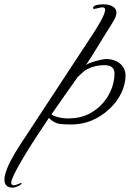

<svg xmlns="http://www.w3.org/2000/svg" viewBox="-73 -647 600 887"><path d="M507 -298C507 -345 466 -377 411 -374C401 -373 386 -370 366 -364C345 -358 332 -353 324 -346C345 -376 398 -465 413 -488C447 -542 460 -562 463 -576C473 -611 441 -627 406 -627C376 -627 360 -622 357 -612C356 -608 357 -606 362 -606C369 -606 390 -613 399 -613C412 -613 415 -606 411 -592C407 -574 391 -546 366 -505L20 22C-51 130 -84 220 -13 220C-4 220 24 210 27 200C28 199 28 198 26 198C21 198 1 209 -8 209C-21 209 -24 200 -19 185C0 131 80 5 153 -102C166 -89 179 -81 192 -77C202 -74 223 -72 254 -72C299 -72 354 -81 413 -127C478 -178 507 -244 507 -298ZM456 -308C456 -252 430 -188 373 -143C324 -105 278 -100 241 -100C224 -100 207 -102 191 -107C179 -110 171 -114 165 -119C205 -177 247 -236 285 -290C306 -311 321 -323 329 -327C354 -340 381 -346 409 -346C440 -346 456 -333 456 -308Z"/></svg>

Font: AlexBrush
Style: Regular
Weight: 400
Designer: Robert E. Leuschke
Foundry: Robert E. Leuschke
Version: Version 1.001